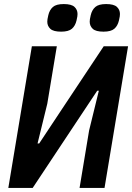

<svg xmlns="http://www.w3.org/2000/svg" viewBox="-20 -926 651 946"><path d="M137 -698H260L213 -415L165 -219H173L283 -385L491 -698H611L495 0H372L419 -283L467 -479H459L362 -333L141 0H21ZM281 -770Q243 -770 228 -784Q213 -798 213 -819Q213 -824 214 -831.5Q215 -839 218 -851Q224 -877 240.5 -891.5Q257 -906 294 -906Q332 -906 347 -892Q362 -878 362 -857Q362 -852 361 -844.5Q360 -837 357 -825Q351 -799 334.5 -784.5Q318 -770 281 -770ZM490 -770Q452 -770 437 -784Q422 -798 422 -819Q422 -824 423 -831.5Q424 -839 427 -851Q433 -877 449.5 -891.5Q466 -906 503 -906Q541 -906 556 -892Q571 -878 571 -857Q571 -852 570 -844.5Q569 -837 566 -825Q560 -799 543.5 -784.5Q527 -770 490 -770Z"/></svg>

Font: IBM Plex Mono SemiBold
Style: Italic
Weight: 600
Italic angle: -9°
Monospace: yes
Designer: Mike Abbink, Paul van der Laan, Pieter van Rosmalen
Foundry: Bold Monday
Version: Version 2.3